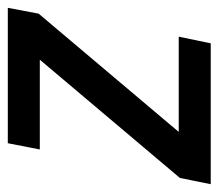

<svg xmlns="http://www.w3.org/2000/svg" viewBox="-63 -506 560 492"><g transform="rotate(-90 217.0 -260.0)"><path d="M-9 0 7 -79 310 -438H80L96 -520H443L428 -441L125 -82H369L352 0Z"/></g></svg>

Font: IBM Plex Sans Cond Medm
Style: Italic
Weight: 500
Width: 3
Italic angle: -11°
Designer: Mike Abbink, Paul van der Laan, Pieter van Rosmalen
Foundry: Bold Monday
Version: Version 1.3